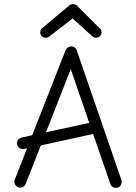

<svg xmlns="http://www.w3.org/2000/svg" viewBox="-20 -915 664 936"><path d="M356 -887C350 -892 343 -895 336 -895C330 -895 323 -893 317 -888L186 -778C179 -773 176 -765 176 -757C176 -742 188 -731 202 -731C208 -731 214 -732 219 -736L334 -825L430 -738C435 -733 442 -731 449 -731C463 -731 475 -743 475 -757C475 -765 472 -772 466 -777ZM354 -670C350 -681 339 -689 328 -689C316 -689 305 -682 300 -671L137 -256L85 -244C72 -241 63 -230 63 -217C63 -200 76 -188 92 -188C94 -188 96 -188 112 -192L52 -39C51 -36 50 -32 50 -29C50 -15 62 0 79 0C90 0 101 -7 105 -18L179 -206L434 -262L518 -18C522 -6 533 1 545 1C562 1 573 -13 573 -28C573 -31 573 -34 572 -37ZM204 -270 325 -578 415 -316Z"/></svg>

Font: Comic Neue
Style: Normal
Weight: 400
Designer: Craig Rozynski
Foundry: Craig Rozynski
Version: Version 2.003